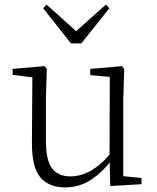

<svg xmlns="http://www.w3.org/2000/svg" viewBox="-20 -802 683 836"><path d="M263 14Q193 14 155.5 -30Q118 -74 119 -185L121 -478L140 -463L35 -476V-502L174 -514L184 -502L180 -377V-188Q180 -103 207 -68.5Q234 -34 286 -34Q334 -34 379.5 -61Q425 -88 463 -137L482 -103H464Q425 -51 375 -18.5Q325 14 263 14ZM460 8 457 -116V-117L458 -467L373 -475V-502L511 -514L521 -502L517 -377V-35L596 -27V0ZM183 -782 335 -645H288L441 -782L456 -766L334 -613H289L168 -766Z"/></svg>

Font: Noto Serif SC
Style: Regular
Weight: 200
Designer: Ryoko NISHIZUKA 西塚涼子 (kana & ideographs); Frank Grießhammer (Latin, Greek & Cyrillic); Wenlong ZHANG 张文龙 (bopomofo); San
Foundry: Adobe
Version: Version 2.001;hotconv 1.1.0;makeotfexe 2.6.0